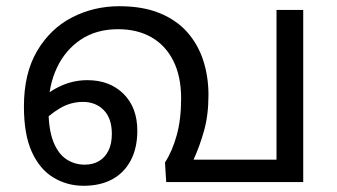

<svg xmlns="http://www.w3.org/2000/svg" viewBox="-20 -586 1084 618"><path d="M249 12Q196 12 152 -14.5Q108 -41 82.5 -97Q57 -153 57 -243Q57 -350 99.5 -422Q142 -494 212 -530Q282 -566 364 -566Q440 -566 494.5 -543.5Q549 -521 583.5 -481.5Q618 -442 634.5 -390.5Q651 -339 651 -280Q651 -216 637 -166Q623 -116 603 -72H870V-554H956V0H515L511 -63Q534 -98 548.5 -149.5Q563 -201 563 -269Q563 -340 538 -390Q513 -440 467.5 -466Q422 -492 360 -492Q290 -492 240 -458.5Q190 -425 163 -367.5Q136 -310 136 -237Q136 -170 151.5 -130.5Q167 -91 193.5 -73.5Q220 -56 253 -56Q279 -56 298.5 -67.5Q318 -79 329 -101Q340 -123 340 -155Q340 -205 314 -231.5Q288 -258 247 -258Q207 -258 172 -237Q137 -216 108 -184L93 -248Q123 -283 167.5 -305.5Q212 -328 261 -328Q333 -328 377.5 -284Q422 -240 422 -165Q422 -110 401 -70Q380 -30 341.5 -9Q303 12 249 12Z"/></svg>

Font: utamil15
Style: Book
Weight: 400
Designer: Jelle Bosma - Monotype Design Team
Foundry: Monotype Imaging Inc.
Version: Version 2.003